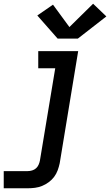

<svg xmlns="http://www.w3.org/2000/svg" viewBox="-63 -794 590 1029"><path d="M-43 215V123H86Q97 123 109 119.5Q121 116 130 108Q139 100 144 88.5Q149 77 151 66L233 -428H142V-520H356L257 81Q253 100 246 119Q239 138 227 154Q215 170 198 182.5Q181 195 162.5 202.5Q144 210 124.5 212.5Q105 215 86 215ZM246 -587 137 -711 221 -769 309 -649 436 -774 507 -706 354 -587Z"/></svg>

Font: Iosevka Etoile SmBdObl
Style: Regular
Weight: 600
Italic angle: -9°
Designer: Belleve Invis
Foundry: Belleve Invis
Version: Version 15.5.2; ttfautohint (v1.8.4)